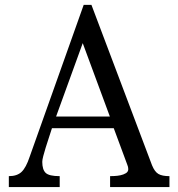

<svg xmlns="http://www.w3.org/2000/svg" viewBox="-20 -754 719 774"><path d="M317.4 -734.4H348.6L592.8 -87.9Q603.5 -61.5 618.7 -52.7Q633.8 -43.9 663.1 -43.9V0H423.8V-43.9Q428.7 -43.9 440.9 -44.4Q453.1 -44.9 465.3 -47.4Q477.5 -49.8 487.3 -55.7Q497.1 -61.5 497.1 -72.3Q497.1 -77.1 496.1 -81.1Q495.1 -85 493.2 -89.8L438.5 -237.3H189.5Q183.6 -218.8 176.8 -198.2Q169.9 -177.7 164.1 -158.7Q158.2 -139.6 154.3 -124.5Q150.4 -109.4 150.4 -101.6Q150.4 -70.3 164.1 -57.1Q177.7 -43.9 220.7 -43.9V0H15.6V-43.9Q48.8 -43.9 66.9 -61Q85 -78.1 99.6 -122.1ZM313.5 -580.1 206.1 -284.2H422.9Z"/></svg>

Font: Subtext
Style: Regular
Weight: 400
Designer: Christopher J. Fynn
Foundry: Christopher J. Fynn for DDC
Version: Version 1.000 preliminary